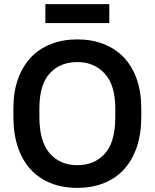

<svg xmlns="http://www.w3.org/2000/svg" viewBox="-20 -901 750 931"><path d="M355 10Q284 10 227 -12.5Q170 -35 129.5 -78.5Q89 -122 67 -186.5Q45 -251 45 -334V-376Q45 -455 67 -517Q89 -579 129.5 -622Q170 -665 227.5 -687.5Q285 -710 355 -710Q425 -710 482.5 -687.5Q540 -665 580.5 -622.5Q621 -580 643 -517.5Q665 -455 665 -376V-334Q665 -251 643 -187Q621 -123 580.5 -79Q540 -35 482.5 -12.5Q425 10 355 10ZM355 -100Q438 -100 488.5 -156Q539 -212 539 -334V-376Q539 -488 488 -544Q437 -600 355 -600Q271 -600 221 -545Q171 -490 171 -376V-334Q171 -214 221.5 -157Q272 -100 355 -100ZM200 -881H510V-789H200Z"/></svg>

Font: PT Root UI Bold
Style: Regular
Weight: 700
Designer: Vitaly Kuzmin
Foundry: ParaType Ltd.
Version: Version 2.000G